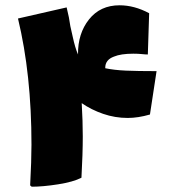

<svg xmlns="http://www.w3.org/2000/svg" viewBox="-20 -667 660 726"><path d="M572 -398 547 -234Q502 -221 463 -221Q415 -221 370 -236.5Q325 -252 289 -277Q293 -208 293 -151Q293 -85 288 5Q257 21 199.5 30Q142 39 100 39L94 34Q99 -59 99 -120Q99 -386 48 -597L232 -639Q242 -599 246 -568L255 -528Q264 -486 275 -461Q274 -540 316.5 -593.5Q359 -647 432 -647Q488 -647 544 -617L539 -461Q530 -461 516 -462.5Q502 -464 484 -464Q437 -464 411 -453Q378 -441 378 -411V-409Q411 -402 455.5 -400Q500 -398 572 -398Z"/></svg>

Font: Lalezar
Style: Bold
Weight: 700
Designer: Borna Izadpanah
Foundry: Borna Izadpanah
Version: Version 1.003;January 24, 2021;FontCreator 13.0.0.2683 64-bi